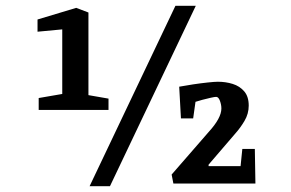

<svg xmlns="http://www.w3.org/2000/svg" viewBox="-20 -631 1002 660"><path d="M288 9 583 -611H653L358 9ZM113 -294 194 -308V-530L109 -522V-564L242 -604L284 -588V-304L353 -292V-253H113ZM602 -224 596 -333Q617 -337 644 -341Q671 -345 694.5 -347.5Q718 -350 729 -350Q756 -350 780 -342.5Q804 -335 819.5 -317Q835 -299 835 -268Q835 -240 820.5 -215.5Q806 -191 788 -171L697 -65V-60H807L813 -119H856L858 0H576L570 -31L697 -177Q741 -225 741 -258Q741 -271 736 -284.5Q731 -298 723 -298Q718 -298 704.5 -295Q691 -292 676 -288Q661 -284 652 -281L644 -224Z"/></svg>

Font: Grenze Gotisch Medium
Style: Regular
Weight: 500
Designer: Renata Polastri
Foundry: Omnibus-Type
Version: Version 1.001